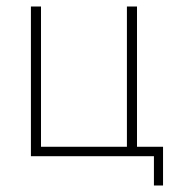

<svg xmlns="http://www.w3.org/2000/svg" viewBox="-20 -480 556 590"><path d="M401 -29H481V90H453V0H75V-460H106V-29H370V-460H401Z"/></svg>

Font: Jost* Thin
Style: Regular
Weight: 200
Version: Version 3.7